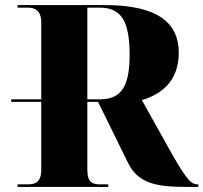

<svg xmlns="http://www.w3.org/2000/svg" viewBox="-20 -734 799 754"><path d="M49 0H405V-10H373C345 -10 323 -16 323 -67V-334H365L483 -94C523 -13 595 0 713 0H759V-10H757C734 -10 718 -20 660 -121L537 -341C615 -364 682 -416 682 -527C682 -643 601 -714 393 -714H49V-704H89C112 -704 142 -697 142 -646V-344H24V-334H142V-67C142 -16 115 -10 89 -10H49ZM373 -344H323V-704H371C456 -704 489 -652 489 -518C489 -396 457 -344 373 -344Z"/></svg>

Font: Noto Serif Display ExtraBold
Style: Regular
Weight: 800
Designer: Monotype Design Team
Foundry: Monotype Imaging Inc.
Version: Version 2.009